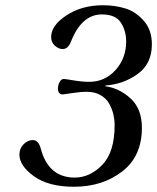

<svg xmlns="http://www.w3.org/2000/svg" viewBox="-20 -700 599 732"><path d="M54 -111Q54 -134 70 -150Q86 -166 105 -166Q126 -166 135 -135Q164 -23 265 -23Q323 -23 370 -71.5Q417 -120 417 -223Q417 -243 412.5 -263Q408 -283 397 -303.5Q386 -324 364 -337Q342 -350 311 -350Q286 -350 254.5 -345Q223 -340 220 -340Q201 -340 201 -362Q201 -376 207.5 -387.5Q214 -399 223 -399Q228 -399 261 -393.5Q294 -388 320 -388Q380 -388 420.5 -433Q461 -478 461 -542Q461 -582 441 -613.5Q421 -645 368 -645Q291 -645 250 -540Q239 -513 219 -513Q204 -513 189.5 -525.5Q175 -538 175 -559Q175 -603 233.5 -641.5Q292 -680 373 -680Q418 -680 457.5 -668Q497 -656 528 -621Q559 -586 559 -531Q559 -457 505 -418Q451 -379 382 -374V-371Q435 -364 478 -324.5Q521 -285 521 -213Q521 -104 445.5 -46Q370 12 262 12Q165 12 109.5 -28Q54 -68 54 -111Z"/></svg>

Font: Heuristica
Style: Italic
Weight: 400
Italic angle: -13°
Version: Version 1.0.2